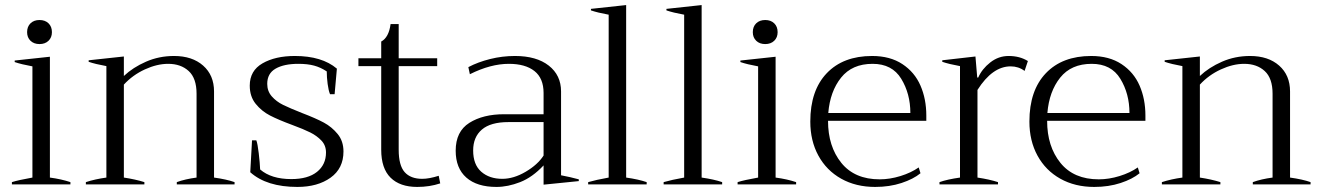

<svg xmlns="http://www.w3.org/2000/svg" viewBox="-20 -728 5214 758"><path d="M87 -601Q87 -623 100.5 -636Q114 -649 136 -649Q158 -649 171.5 -636Q185 -623 185 -601Q185 -580 171.5 -567Q158 -554 136 -554Q114 -554 100.5 -567Q87 -580 87 -601ZM27 -9Q52 -17 108 -27V-466Q64 -474 38 -483V-489L177 -504V-27Q222 -21 258 -9V0H27Z M906 -9V0H678V-9Q711 -21 756 -27V-358Q756 -419 725 -447.5Q694 -476 644 -476Q600 -476 552 -454Q504 -432 469 -394V-27Q515 -20 550 -9V0H319V-9Q356 -21 400 -27V-467Q356 -475 330 -484V-490L469 -505V-428Q505 -462 556.5 -484.5Q608 -507 667 -507Q739 -507 782 -469Q825 -431 825 -367V-27Q875 -20 906 -9Z M968 -48 975 -174H992Q997 -161 1001.5 -123Q1006 -85 1007 -59Q1051 -21 1130 -21Q1196 -21 1231.5 -49.5Q1267 -78 1267 -126Q1267 -154 1249 -173Q1231 -192 1205 -205Q1179 -218 1133 -235Q1079 -255 1046 -272Q1013 -289 989.5 -318Q966 -347 966 -390Q966 -449 1016.5 -478Q1067 -507 1144 -507Q1251 -507 1310 -457L1301 -356H1283Q1277 -370 1273.5 -396.5Q1270 -423 1270 -446Q1246 -462 1220 -469Q1194 -476 1158 -476Q1101 -476 1068 -457Q1035 -438 1035 -397Q1035 -368 1053 -347.5Q1071 -327 1097.5 -314Q1124 -301 1172 -282Q1227 -261 1258.5 -244Q1290 -227 1313 -199Q1336 -171 1336 -130Q1336 -63 1285 -26.5Q1234 10 1154 10Q1033 10 968 -48Z M1718 -4Q1676 10 1627 10Q1559 10 1522 -26.5Q1485 -63 1485 -137V-467H1395V-498H1485V-564Q1515 -580 1522 -633H1554V-498H1706V-467H1554V-137Q1554 -75 1577.5 -48.5Q1601 -22 1647 -22Q1674 -22 1712 -34Z M1779 -133Q1779 -209 1833 -243Q1887 -277 1970 -277H2126V-361Q2126 -419 2090 -447.5Q2054 -476 1989 -476Q1917 -476 1835 -435L1829 -463Q1867 -483 1915 -495Q1963 -507 2013 -507Q2098 -507 2146.5 -469Q2195 -431 2195 -367V-36Q2232 -29 2265 -20V-13L2126 1V-75Q2082 -28 2033.5 -9Q1985 10 1940 10Q1863 10 1821 -27Q1779 -64 1779 -133ZM2126 -114V-246H1987Q1917 -246 1882.5 -216.5Q1848 -187 1848 -134Q1848 -78 1880 -50Q1912 -22 1963 -22Q2008 -22 2055.5 -50Q2103 -78 2126 -114Z M2302 -9Q2333 -18 2383 -27V-670Q2339 -678 2313 -687V-693L2452 -708V-27Q2501 -20 2533 -9V0H2302Z M2600 -9Q2631 -18 2681 -27V-670Q2637 -678 2611 -687V-693L2750 -708V-27Q2799 -20 2831 -9V0H2600Z M2952 -601Q2952 -623 2965.5 -636Q2979 -649 3001 -649Q3023 -649 3036.5 -636Q3050 -623 3050 -601Q3050 -580 3036.5 -567Q3023 -554 3001 -554Q2979 -554 2965.5 -567Q2952 -580 2952 -601ZM2892 -9Q2917 -17 2973 -27V-466Q2929 -474 2903 -483V-489L3042 -504V-27Q3087 -21 3123 -9V0H2892Z M3637 -251H3249Q3249 -150 3301.5 -85Q3354 -20 3453 -20Q3493 -20 3535 -33Q3577 -46 3607 -67L3614 -44Q3586 -21 3539 -5.5Q3492 10 3435 10Q3359 10 3301 -22.5Q3243 -55 3211 -113.5Q3179 -172 3179 -248Q3179 -371 3244 -439Q3309 -507 3423 -507Q3494 -507 3542.5 -475Q3591 -443 3614 -390Q3637 -337 3637 -272ZM3574 -282Q3574 -358 3538 -417Q3502 -476 3425 -476Q3344 -476 3300.5 -421.5Q3257 -367 3250 -282Z M3689 -9Q3720 -20 3770 -27V-467Q3726 -475 3700 -484V-490L3831 -505L3838 -422H3842Q3857 -456 3889.5 -481.5Q3922 -507 3962 -507Q4006 -507 4038 -487L4025 -448Q4001 -466 3970 -466Q3898 -466 3839 -373V-27Q3886 -20 3920 -9V0H3689Z M4502 -251H4114Q4114 -150 4166.5 -85Q4219 -20 4318 -20Q4358 -20 4400 -33Q4442 -46 4472 -67L4479 -44Q4451 -21 4404 -5.5Q4357 10 4300 10Q4224 10 4166 -22.5Q4108 -55 4076 -113.5Q4044 -172 4044 -248Q4044 -371 4109 -439Q4174 -507 4288 -507Q4359 -507 4407.5 -475Q4456 -443 4479 -390Q4502 -337 4502 -272ZM4439 -282Q4439 -358 4403 -417Q4367 -476 4290 -476Q4209 -476 4165.5 -421.5Q4122 -367 4115 -282Z M5154 -9V0H4926V-9Q4959 -21 5004 -27V-358Q5004 -419 4973 -447.5Q4942 -476 4892 -476Q4848 -476 4800 -454Q4752 -432 4717 -394V-27Q4763 -20 4798 -9V0H4567V-9Q4604 -21 4648 -27V-467Q4604 -475 4578 -484V-490L4717 -505V-428Q4753 -462 4804.5 -484.5Q4856 -507 4915 -507Q4987 -507 5030 -469Q5073 -431 5073 -367V-27Q5123 -20 5154 -9Z"/></svg>

Font: Trirong Light
Style: Regular
Weight: 300
Designer: Katatrad Team
Foundry: CadsonDemak
Version: Version 1.001